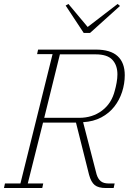

<svg xmlns="http://www.w3.org/2000/svg" viewBox="-27 -948 674 968"><path d="M-2 -23H76L238 -675H160L165 -698H456Q530 -698 566 -665Q602 -632 602 -569Q602 -526 588.5 -484.5Q575 -443 549 -410Q523 -377 483.5 -356Q444 -335 392 -332L460 -69Q467 -46 481 -34.5Q495 -23 521 -23H551L546 0H507Q469 0 450.5 -15Q432 -30 422 -67L356 -330H190L113 -23H191L186 0H-7ZM196 -354H373Q439 -354 487.5 -390.5Q536 -427 552 -492Q557 -509 561 -531.5Q565 -554 565 -573Q565 -619 539.5 -646.5Q514 -674 455 -674H275ZM304 -920 318 -928 415 -812 566 -928 578 -918 427 -782H395Z"/></svg>

Font: IBM Plex Serif ExtraLight
Style: Italic
Weight: 200
Italic angle: -14°
Designer: Mike Abbink, Paul van der Laan, Pieter van Rosmalen
Foundry: Bold Monday
Version: Version 2.5